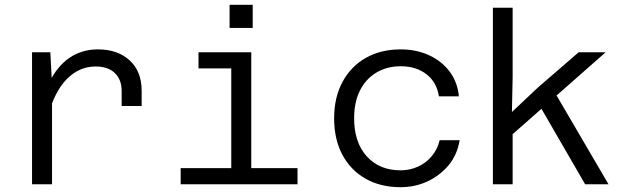

<svg xmlns="http://www.w3.org/2000/svg" viewBox="-20 -765 2640 797"><path d="M485 -325V-388Q485 -434 457 -461.5Q429 -489 377 -489Q309 -489 257.5 -437Q206 -385 179 -283L165 -375Q186 -436 218 -477Q250 -518 292.5 -539Q335 -560 387 -560Q468 -560 518 -514.5Q568 -469 568 -388V-325ZM113 0V-548H189L196 -415V0Z M940 0V-548H1023V0ZM730 0V-67H1215V0ZM804 -481V-548H982V-481ZM933 -649V-745H1029V-649Z M1643 12Q1559 12 1497 -23.5Q1435 -59 1401 -123Q1367 -187 1367 -274Q1367 -361 1402 -425.5Q1437 -490 1499 -525Q1561 -560 1644 -560Q1708 -560 1760.5 -536Q1813 -512 1846 -468.5Q1879 -425 1885 -365H1802Q1793 -424 1750 -457Q1707 -490 1644 -490Q1586 -490 1542 -463.5Q1498 -437 1474 -389Q1450 -341 1450 -274Q1450 -174 1502.5 -116Q1555 -58 1643 -58Q1681 -58 1714.5 -73Q1748 -88 1772 -116.5Q1796 -145 1805 -183H1888Q1878 -122 1842 -79Q1806 -36 1754.5 -12Q1703 12 1643 12Z M2026 0V-733H2108V-445L2105 -300L2211 -400L2382 -548H2494L2108 -208V0ZM2409 0 2211 -342 2282 -383 2506 0Z"/></svg>

Font: Azeret Mono Light
Style: Regular
Weight: 300
Designer: Martin Vácha
Foundry: Displaay
Version: Version 1.002